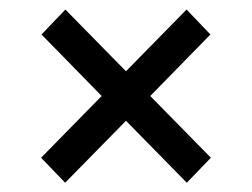

<svg xmlns="http://www.w3.org/2000/svg" viewBox="-20 -458 542 413"><path d="M198.7 -251.5 68.4 -118.7 120.1 -64.9 251 -198.2 381.8 -64.9 433.6 -118.7 303.2 -251.5 432.6 -383.8 381.3 -437.5 251 -304.7 120.6 -437.5 69.3 -383.8Z"/></svg>

Font: Vazirmatn NL
Style: Regular
Weight: 400
Designer: Saber Rastikerdar
Foundry: Saber Rastikerdar
Version: Version 33.003